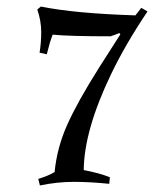

<svg xmlns="http://www.w3.org/2000/svg" viewBox="-20 -556 515 587"><path d="M314 6Q256 0 205.5 0Q155 0 102 11L97 -9Q129 -19 147 -30Q154 -104 185.5 -174.5Q217 -245 284 -351L348 -451L345 -455Q331 -449 318 -445Q193 -445 141 -450Q132 -427 123 -390L101 -395Q106 -425 106 -458.5Q106 -492 94 -527L105 -536Q207 -515 394 -509Q403 -520 412 -532L431 -521Q363 -420 319 -328Q237 -157 236 -36Q284 -27 316 -14Z"/></svg>

Font: Almendra SC
Style: Regular
Weight: 400
Designer: Ana Sanfelippo
Foundry: Ana Sanfelippo
Version: Version 1.003